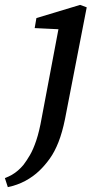

<svg xmlns="http://www.w3.org/2000/svg" viewBox="-97 -525 401 786"><path d="M-65 241 -77 204Q-61 198 -48 190.5Q-35 183 -23 172.5Q-11 162 -1 150Q12 133 25.5 110Q39 87 51.5 50Q64 13 74 -44L148 -436L170 -404L45 -410L52 -451L231 -505L258 -495L169 -37Q158 17 142.5 56.5Q127 96 107 124Q87 152 64 174Q39 198 6.5 215.5Q-26 233 -65 241Z"/></svg>

Font: Source Serif 4 Medium
Style: Italic
Weight: 500
Italic angle: -12°
Designer: Frank Grießhammer
Foundry: Adobe Systems Incorporated
Version: Version 4.004;hotconv 1.0.116;makeotfexe 2.5.65601